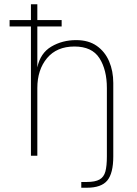

<svg xmlns="http://www.w3.org/2000/svg" viewBox="-20 -730 640 900"><path d="M125 0V-606H25V-636H125V-710H155V-636H269V-606H155V-414Q169 -481 220.5 -511.5Q272 -542 337 -542Q395 -542 433.5 -515Q472 -488 491.5 -442.5Q511 -397 511 -341V3Q511 82 483 116Q455 150 387 150H361V123H387Q426 123 446.5 111.5Q467 100 474 74Q481 48 481 3V-317Q481 -403 446 -457.5Q411 -512 329 -512Q246 -512 200.5 -457.5Q155 -403 155 -317V0Z"/></svg>

Font: Geist Mono Thin
Style: Regular
Weight: 100
Monospace: yes
Designer: Basement.studio, Andrés Briganti, Mateo Zaragoza
Foundry: Basement.studio, Vercel, Andrés Briganti, Guido Ferreyra, Mateo Zaragoza
Version: Version 1.500; ttfautohint (v1.8.4.7-5d5b)